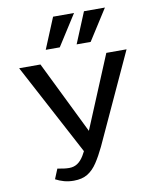

<svg xmlns="http://www.w3.org/2000/svg" viewBox="-98 -982 867 1065"><g transform="rotate(-10 336.0 -449.0)"><path d="M231 9Q202 9 176.5 2Q151 -5 129 -17L152 -73Q173 -69 188.5 -67Q204 -65 218 -65Q244 -65 264 -78Q284 -91 300.5 -118Q317 -145 334 -185L531 -658H645L411 -150Q388 -102 364 -65.5Q340 -29 309 -10Q278 9 231 9ZM324 -124 40 -658H160L389 -191ZM203 -733 275 -907H393L282 -733ZM377 -733 449 -907H567L456 -733Z"/></g></svg>

Font: Ysabeau Infant SemiBold
Style: Regular
Weight: 600
Designer: Christian Thalmann (Catharsis Fonts)
Version: Version 2.002; featfreeze: ss01,ss02,lnum